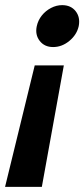

<svg xmlns="http://www.w3.org/2000/svg" viewBox="-69 -528 329 748"><path d="M-49.3 200 66.3 -273.3H179.7L94 200ZM138 -344.7Q104.3 -344.7 85.7 -368.7Q67 -392.7 74.3 -426.3Q79.3 -449.3 94 -467.7Q108.7 -486 129.8 -497Q151 -508 173 -508Q207.3 -508 225.8 -484.3Q244.3 -460.7 237.7 -426.3Q230.3 -392.7 201.3 -368.7Q172.3 -344.7 138 -344.7Z"/></svg>

Font: Epunda Slab Light
Style: Italic
Weight: 300
Italic angle: -12°
Designer: Simon Atzbach
Foundry: typofactur
Version: Version 1.102